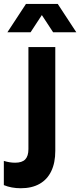

<svg xmlns="http://www.w3.org/2000/svg" viewBox="-72 -747 414 991"><path d="M-52.2 208.5V83.5Q-22 92.8 5.9 92.8Q42 92.8 58.3 75.7Q74.7 58.6 74.7 22.5V-503.9H213.4V31.7Q213.4 93.3 192.6 136.5Q171.9 179.7 132.1 202.1Q92.3 224.6 35.2 224.6Q-12.7 224.6 -52.2 208.5ZM62 -726.6H181.6L85.9 -580.6H-33.7ZM106.4 -726.6H226.1L321.8 -580.6H202.1Z"/></svg>

Font: Wanted Sans Std Variable
Style: Regular
Weight: 400
Designer: Original Design by Kil Hyung-jin and Kang Hanbin, Wanted Lab, Inc;
Foundry: Wanted Lab, Inc.
Version: Version 1.003;Glyphs 3.2 (3227)